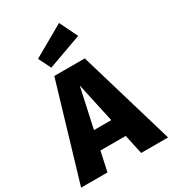

<svg xmlns="http://www.w3.org/2000/svg" viewBox="-246 -1091 1089 1212"><g transform="rotate(-30 298.0 -485.0)"><path d="M444 -839 197 -750 152 -840 380 -970ZM419 0 388 -142H204L173 0H-19L187 -695H409L615 0ZM233 -274H359L296 -563Z"/></g></svg>

Font: FiraGO ExtraBold
Style: Regular
Weight: 800
Designer: bBox Type
Foundry: bBox Type GmbH
Version: Version 1.001;PS 001.001;hotconv 1.0.88;makeotf.lib2.5.64775